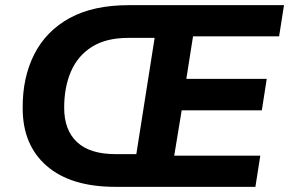

<svg xmlns="http://www.w3.org/2000/svg" viewBox="-20 -725 1122 745"><path d="M428 0Q255 0 161.5 -81Q68 -162 68 -305Q67 -424 113 -514.5Q159 -605 250.5 -655Q342 -705 480 -705H1082L1063 -584H729L703 -419H1015L996 -297H685L656 -121H990L971 0ZM428 -127H509L580 -578H478Q392 -578 337 -543.5Q282 -509 255.5 -448Q229 -387 229 -307Q229 -220 279 -173.5Q329 -127 428 -127Z"/></svg>

Font: Nunito Sans ExtraBold
Style: Italic
Weight: 800
Italic angle: -9°
Designer: Vernon Adams
Foundry: Vernon Adams
Version: Version 3.006; ttfautohint (v1.8.3)